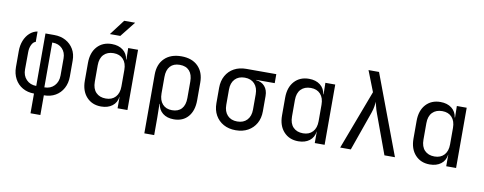

<svg xmlns="http://www.w3.org/2000/svg" viewBox="-75 -1166 4350 1726"><g transform="rotate(10 2100.0 -302.5)"><path d="M255 180V0Q196 0 150.5 -26Q105 -52 79.5 -99Q54 -146 54 -207V-353Q54 -405 71 -448Q88 -491 119 -519.5Q150 -548 190 -555V-460Q168 -455 153.5 -425.5Q139 -396 139 -358L138 -202Q137 -144 172 -107.5Q207 -71 263 -71V-550H343Q403 -550 448.5 -525Q494 -500 520 -456Q546 -412 546 -353V-207Q546 -146 520.5 -99Q495 -52 450 -26Q405 0 345 0V180ZM337 -71Q393 -71 427.5 -107.5Q462 -144 462 -202V-358Q462 -412 429 -446Q396 -480 343 -480H337Z M834 -645 940 -785H1040L929 -645ZM868 10Q786 10 735.5 -45Q685 -100 685 -194V-355Q685 -450 735 -505Q785 -560 868 -560Q930 -560 970 -529Q1010 -498 1017 -445H1020L1018 -550H1108V0H1018V-105H1017Q1010 -51 970 -20.5Q930 10 868 10ZM898 -68Q954 -68 986 -103Q1018 -138 1018 -200V-350Q1018 -412 986 -447Q954 -482 898 -482Q841 -482 808 -448Q775 -414 775 -350V-200Q775 -136 808 -102Q841 -68 898 -68Z M1294 180V-356Q1294 -451 1350 -505.5Q1406 -560 1503 -560Q1600 -560 1655 -505.5Q1710 -451 1710 -356V-195Q1710 -100 1662.5 -45Q1615 10 1532 10Q1470 10 1431 -21Q1392 -52 1385 -105H1382L1384 20V180ZM1502 -68Q1559 -68 1589.5 -102Q1620 -136 1620 -200V-350Q1620 -414 1589.5 -448Q1559 -482 1502 -482Q1445 -482 1414.5 -448Q1384 -414 1384 -350V-200Q1384 -138 1415.5 -103Q1447 -68 1502 -68Z M2097 10Q2033 10 1985.5 -16.5Q1938 -43 1911.5 -90Q1885 -137 1885 -200V-340Q1885 -403 1911.5 -450.5Q1938 -498 1985.5 -524Q2033 -550 2097 -550H2370V-468H2201V-465Q2251 -461 2280 -427.5Q2309 -394 2309 -340V-200Q2309 -137 2282.5 -90Q2256 -43 2208.5 -16.5Q2161 10 2097 10ZM2097 -70Q2154 -70 2186.5 -105Q2219 -140 2219 -200V-340Q2219 -400 2186.5 -435Q2154 -470 2097 -470Q2040 -470 2007.5 -435Q1975 -400 1975 -340V-200Q1975 -140 2007.5 -105Q2040 -70 2097 -70Z M2668 10Q2586 10 2535.5 -45Q2485 -100 2485 -194V-355Q2485 -450 2535 -505Q2585 -560 2668 -560Q2730 -560 2770 -529Q2810 -498 2817 -445H2820L2818 -550H2908V0H2818V-105H2817Q2810 -51 2770 -20.5Q2730 10 2668 10ZM2698 -68Q2754 -68 2786 -103Q2818 -138 2818 -200V-350Q2818 -412 2786 -447Q2754 -482 2698 -482Q2641 -482 2608 -448Q2575 -414 2575 -350V-200Q2575 -136 2608 -102Q2641 -68 2698 -68Z M3050 0 3254 -541 3180 -730H3276L3550 0H3454L3323 -357Q3310 -392 3304 -419Q3298 -446 3293 -461Q3293 -446 3289 -419Q3285 -392 3273 -357L3147 0Z M3868 10Q3786 10 3735.5 -45Q3685 -100 3685 -194V-355Q3685 -450 3735 -505Q3785 -560 3868 -560Q3930 -560 3970 -529Q4010 -498 4017 -445H4020L4018 -550H4108V0H4018V-105H4017Q4010 -51 3970 -20.5Q3930 10 3868 10ZM3898 -68Q3954 -68 3986 -103Q4018 -138 4018 -200V-350Q4018 -412 3986 -447Q3954 -482 3898 -482Q3841 -482 3808 -448Q3775 -414 3775 -350V-200Q3775 -136 3808 -102Q3841 -68 3898 -68Z"/></g></svg>

Font: JetBrainsMonoNL NF
Style: Regular
Weight: 400
Designer: Philipp Nurullin, Konstantin Bulenkov
Foundry: JetBrains
Version: Version 2.304; ttfautohint (v1.8.4.7-5d5b);Nerd Fonts 3.2.1